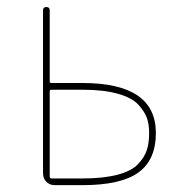

<svg xmlns="http://www.w3.org/2000/svg" viewBox="-20 -540 540 560"><path d="M125 -273.4V-25.4Q125 -20.5 129.9 -19.5H220.7Q281.2 -19.5 322.3 -30.3Q363.3 -41 382.3 -61Q401.4 -81.1 408.2 -102.1Q415 -123 415 -152.3Q415 -176.8 408.7 -195.3Q402.3 -213.9 383.8 -234.4Q365.2 -254.9 323.7 -266.6Q282.2 -278.3 220.7 -278.3H129.9Q125 -278.3 125 -273.4ZM139.6 0Q125 0 115.2 -9.8Q105.5 -19.5 105.5 -35.2V-509.8Q105.5 -519.5 115.2 -519.5Q125 -519.5 125 -509.8V-302.7Q125 -297.9 129.9 -297.9H220.7Q434.6 -297.9 434.6 -152.3Q434.6 -73.2 383.3 -36.6Q332 0 220.7 0Z"/></svg>

Font: Rounded-L Mgen+ 2m thin
Style: Regular
Weight: 100
Designer: [Source Han Sans]
Ryoko NISHIZUKA  (kana & ideographs); Paul D. Hunt (Latin, Greek & Cyrillic); Wenlong ZHANG  (bopomofo
Version: Version 1.059.20150602